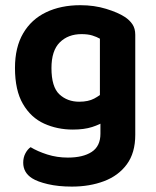

<svg xmlns="http://www.w3.org/2000/svg" viewBox="-20 -512 595 732"><path d="M257.8 -18Q198.4 -18 148.1 -40.8Q97.8 -63.6 67.5 -115.6Q37.1 -167.6 37.1 -252.9Q37.1 -331.6 68.3 -384.9Q99.4 -438.2 155.7 -465.2Q212 -492.2 286.3 -492.2Q339.5 -492.2 384.6 -478.3Q429.7 -464.5 455.7 -447.5Q474 -435.6 484.9 -419.4Q495.7 -403.3 495.7 -379.4V-66.4H360.9V-364.5Q348.5 -371.5 331.9 -376.7Q315.3 -381.9 290.9 -381.9Q239.7 -381.9 208 -350.5Q176.2 -319.1 176.2 -252.6Q176.2 -180.4 206.5 -152.3Q236.8 -124.2 281.9 -124.2Q316.7 -124.2 339.1 -136.2Q361.5 -148.3 377.5 -163L382.1 -51.1Q361.8 -37.7 331.3 -27.8Q300.8 -18 257.8 -18ZM362.9 -2.2V-97.3H495.7V2.2Q495.7 70.8 463.5 114.5Q431.4 158.1 376.6 178.7Q321.9 199.4 253.9 199.4Q201.9 199.4 162.3 190Q122.7 180.7 102.4 167.7Q68.5 146.1 68.5 108.2Q68.5 88.3 76.9 72.5Q85.4 56.7 96.7 49.1Q123 65.1 160.2 77Q197.4 88.8 238.7 88.8Q296.5 88.8 329.7 67.1Q362.9 45.3 362.9 -2.2Z"/></svg>

Font: Baloo Tammudu 2
Style: Regular
Weight: 400
Designer: Maithili Shingre, Omkar Shende and Ek Type
Foundry: Ek Type
Version: Version 1.700